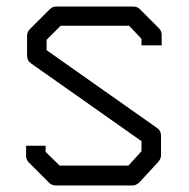

<svg xmlns="http://www.w3.org/2000/svg" viewBox="-20 -617 580 589"><path d="M414 -498 376 -538H166L123 -495V-463L461 -225Q474 -216.5 474 -200V-141Q474 -130.5 466 -121L409 -59Q398 -48 387 -48H151Q139 -48 130 -57L69 -118Q60 -127 60 -139V-170H120V-151L163 -109H374L414 -153V-184L76 -422Q63 -430.5 63 -447V-507Q63 -519 72 -528L133 -589Q141 -597 154 -597H388Q401 -597 409 -589L467 -531Q476 -522 476 -510V-478H414Z"/></svg>

Font: ibm3270
Style: Regular
Weight: 400
Monospace: yes
Version: Version 2.0.3